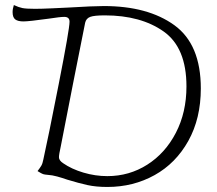

<svg xmlns="http://www.w3.org/2000/svg" viewBox="-20 -729 860 762"><path d="M247 -16Q227 -23 207 -28.5Q187 -34 170 -35Q157 -36 151 -38Q145 -40 129 -50Q139 -63 144 -71.5Q149 -80 152 -96Q170 -176 213 -395Q256 -614 256 -643Q256 -662 235 -662Q219 -662 174 -655Q95 -644 73 -644Q51 -644 40.5 -652Q30 -660 30 -681Q30 -694 35 -709Q54 -700 69 -697Q84 -694 119 -694Q145 -694 187.5 -696Q230 -698 251 -699Q351 -705 392 -705Q567 -705 672 -629Q777 -553 777 -378Q777 -259 727.5 -170Q678 -81 593.5 -34Q509 13 406 13Q361 13 327 5.5Q293 -2 247 -16ZM720 -386Q720 -540 629.5 -604Q539 -668 396 -668Q354 -668 338 -662Q322 -656 318 -639Q270 -400 221 -147Q214 -116 214 -105Q214 -92 231 -81Q264 -58 311 -44Q358 -30 406 -30Q493 -30 564.5 -75.5Q636 -121 678 -202Q720 -283 720 -386Z"/></svg>

Font: Charmonman
Style: Regular
Weight: 400
Designer: Ekaluck Peanpanawate
Foundry: Cadson Demak Co.,Ltd.
Version: Version 1.000; ttfautohint (v1.6)